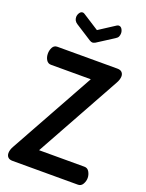

<svg xmlns="http://www.w3.org/2000/svg" viewBox="-177 -1060 873 1145"><g transform="rotate(20 260.0 -487.5)"><path d="M52 0Q32 0 22.5 -10Q13 -20 13 -36Q13 -57 27 -81L324 -617H71Q52 -617 41.5 -634Q31 -651 31 -674Q31 -695 40.5 -713Q50 -731 71 -731H451Q471 -731 480.5 -721Q490 -711 490 -696Q490 -675 475 -649L179 -114H467Q487 -114 497.5 -95.5Q508 -77 508 -57Q508 -37 497.5 -18.5Q487 0 467 0ZM258 -826Q250 -826 240 -832L137 -898Q126 -905 120.5 -914.5Q115 -924 115 -936Q115 -950 123 -962.5Q131 -975 143 -975Q149 -975 155 -971L258 -905L360 -971Q367 -975 372 -975Q385 -975 392.5 -962.5Q400 -950 400 -936Q400 -924 395.5 -914.5Q391 -905 379 -898L276 -832Q265 -826 258 -826Z"/></g></svg>

Font: Dosis ExtraLight
Style: Bold
Weight: 700
Version: Version 3.001; ttfautohint (v1.8.2)